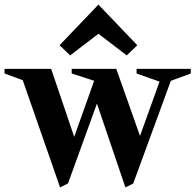

<svg xmlns="http://www.w3.org/2000/svg" viewBox="-77 -800 851 836"><path d="M19 -459.6 29.6 -448.2 -57.2 -480V-500H145.8L248.4 -197.2H243.6L335.8 -456.4L340.8 -445.8L235.2 -480V-500H429.4L534 -204.2L530.8 -203L620.6 -452.8L623.2 -442.6L517.8 -480V-500H753.6V-480L660.8 -445.8L670.2 -457.2L503 -0.8L469 16L342.4 -357H348L219.2 -1.4L184.6 16ZM182.4 -603 351.6 -780 520.8 -603 474.8 -558.8 351.6 -653 228.4 -558.8Z"/></svg>

Font: Wittgenstein
Style: Regular
Weight: 400
Designer: Jörg Drees
Foundry: Jörg Drees
Version: Version 1.003;Glyphs 3.1.2 (3151)